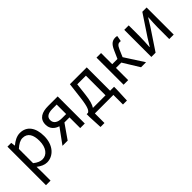

<svg xmlns="http://www.w3.org/2000/svg" viewBox="113 -1364 2435 2435"><g transform="rotate(-45 1330.0 -146.5)"><path d="M82 205H164V41L162 -44C207 -9 252 12 297 12C408 12 507 -85 507 -250C507 -401 440 -498 315 -498C258 -498 204 -467 160 -430H157L150 -486H82ZM283 -57C251 -57 208 -71 164 -108V-363C212 -406 253 -429 294 -429C386 -429 422 -357 422 -250C422 -130 363 -57 283 -57Z M901 0H983V-486H811C702 -486 620 -449 620 -342C620 -265 669 -222 731 -203L583 0H676L810 -192H811H901ZM825 -252C749 -252 703 -283 703 -340C703 -397 749 -422 825 -422H901V-252Z M1164 0H1496V172H1567L1575 -15V-67H1504V-486H1202L1176 -271C1157 -114 1135 -82 1108 -67H1084V-15L1093 172H1164ZM1248 -255 1267 -419H1422V-67H1196C1219 -102 1237 -159 1248 -255Z M1679 0H1761V-219H1857L1992 0H2082L1917 -256L1958 -352C1983 -409 2003 -418 2029 -418C2036 -418 2039 -418 2045 -416L2059 -493C2052 -496 2041 -498 2031 -498C1978 -498 1940 -479 1903 -394L1855 -286H1761V-486H1679Z M2177 0H2253L2438 -278C2455 -307 2484 -352 2502 -382H2506C2502 -319 2498 -254 2498 -202V0H2578V-486H2501L2317 -209C2300 -179 2271 -135 2253 -105H2249C2253 -167 2257 -232 2257 -284V-486H2177Z"/></g></svg>

Font: Giro Sans Regular
Style: Regular
Weight: 400
Designer: Paul D. Hunt
Foundry: Adobe Systems Incorporated
Version: Version 1.000;PS 1.0;hotconv 1.0.88;makeotf.lib2.5.647800